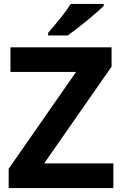

<svg xmlns="http://www.w3.org/2000/svg" viewBox="-20 -954 619 974"><path d="M555 0H24V-98L366 -589H33V-714H546V-616L204 -125H555ZM506 -924Q492 -910 469 -890Q446 -870 419.5 -848Q393 -826 367.5 -806.5Q342 -787 323 -774H224V-787Q240 -806 261.5 -831.5Q283 -857 304 -884.5Q325 -912 339 -934H506Z"/></svg>

Font: Noto Sans Medefaidrin
Style: Bold
Weight: 700
Designer: Dalton Maag Ltd
Foundry: Dalton Maag Ltd
Version: Version 1.002; ttfautohint (v1.8.4.7-5d5b)